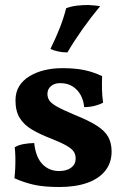

<svg xmlns="http://www.w3.org/2000/svg" viewBox="-20 -740 502 769"><path d="M389 -435Q388 -410 388.5 -382.5Q389 -355 393 -329Q379 -321 359 -316Q339 -311 317 -311Q315 -337 303.5 -358.5Q292 -380 271.5 -393.5Q251 -407 221 -407Q198 -407 184 -395Q170 -383 170 -364Q170 -350 177 -338.5Q184 -327 207.5 -313.5Q231 -300 279 -280Q336 -257 368 -236.5Q400 -216 413.5 -191.5Q427 -167 427 -133Q427 -88 401.5 -56Q376 -24 329 -7.5Q282 9 218 9Q156 9 116 0Q76 -9 38 -26Q40 -45 41 -67.5Q42 -90 41.5 -112Q41 -134 39 -150Q53 -159 75 -163Q97 -167 117 -167Q123 -111 149.5 -83Q176 -55 217 -55Q247 -55 265 -68.5Q283 -82 283 -105Q283 -121 275.5 -132.5Q268 -144 247.5 -156Q227 -168 187 -184Q140 -202 108 -221Q76 -240 59 -267.5Q42 -295 42 -338Q42 -371 57 -395Q72 -419 98.5 -435Q125 -451 158.5 -459Q192 -467 229 -467Q282 -467 319 -459Q356 -451 389 -435ZM250 -530Q231 -530 212.5 -534Q194 -538 182 -544Q205 -591 220 -629.5Q235 -668 245 -707Q266 -715 289 -717.5Q312 -720 334 -720Q347 -719 359.5 -718Q372 -717 381 -715Q345 -672 311 -624Q277 -576 250 -530Z"/></svg>

Font: Vollkorn
Style: Bold
Weight: 700
Designer: Friedrich Althausen
Foundry: Friedrich Althausen
Version: Version 5.000